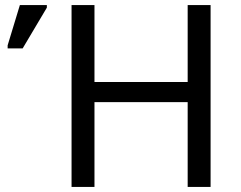

<svg xmlns="http://www.w3.org/2000/svg" viewBox="-20 -734 945 754"><path d="M807 0H717V-333H351V0H261V-714H351V-412H717V-714H807ZM10 -544V-556L58 -714H164V-704L69 -544Z"/></svg>

Font: Noto Sans Living
Style: Regular
Weight: 400
Designer: Monotype Design Team
Foundry: Monotype Imaging Inc.
Version: Version 2.013; ttfautohint (v1.8.4.7-5d5b)